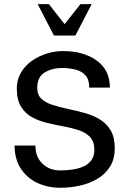

<svg xmlns="http://www.w3.org/2000/svg" viewBox="-20 -885 621 919"><path d="M505.9 -465.8H407.2Q407.2 -504.9 388.7 -524.9Q370.1 -544.9 340.3 -552.2Q310.5 -559.6 277.3 -559.6Q229.5 -559.6 193.8 -538.1Q158.2 -516.6 158.2 -463.9Q158.2 -430.7 178.2 -412.1Q198.2 -393.6 231.4 -382.8Q264.6 -372.1 304.2 -363.8Q343.8 -355.5 383.3 -344.7Q422.9 -334 456.1 -314.5Q489.3 -294.9 509.3 -261.7Q529.3 -228.5 529.3 -175.8Q529.3 -123 506.3 -86.9Q483.4 -50.8 444.8 -28.3Q406.2 -5.9 360.4 3.9Q314.5 13.7 268.6 13.7Q207 13.7 157.2 -10.3Q107.4 -34.2 78.6 -79.6Q49.8 -125 49.8 -188.5H149.4Q149.4 -133.8 183.1 -101.6Q216.8 -69.3 268.6 -69.3Q293 -69.3 321.3 -72.8Q349.6 -76.2 374.5 -85.9Q399.4 -95.7 415.5 -115.7Q431.6 -135.7 431.6 -168Q431.6 -207 411.6 -228.5Q391.6 -250 358.4 -261.2Q325.2 -272.5 285.6 -279.8Q246.1 -287.1 206.5 -296.4Q167 -305.7 133.8 -323.7Q100.6 -341.8 80.6 -374.5Q60.5 -407.2 60.5 -461.9Q60.5 -503.9 80.1 -537.1Q99.6 -570.3 131.8 -593.3Q164.1 -616.2 203.1 -628.4Q242.2 -640.6 281.2 -640.6Q379.9 -640.6 442.9 -595.2Q505.9 -549.8 505.9 -465.8ZM418.9 -865.2 340.8 -714.8H238.3L160.2 -865.2H213.9L289.1 -769.5L365.2 -865.2Z"/></svg>

Font: Namkio Khamti Book
Style: Regular
Weight: 500
Designer: Debbi Hosken
Foundry: SIL International
Version: Version 3.917